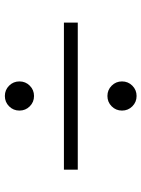

<svg xmlns="http://www.w3.org/2000/svg" viewBox="84 -757 582 790"><g transform="rotate(90 375.0 -362.0)"><path d="M435 -151Q435 -126 417.5 -108.5Q400 -91 375 -91Q350 -91 332.5 -108.5Q315 -126 315 -151Q315 -176 332.5 -193.5Q350 -211 375 -211Q400 -211 417.5 -193.5Q435 -176 435 -151ZM678 -334H73V-391H678ZM435 -573Q435 -548 417.5 -530.5Q400 -513 375 -513Q350 -513 332.5 -530.5Q315 -548 315 -573Q315 -598 332.5 -615.5Q350 -633 375 -633Q400 -633 417.5 -615.5Q435 -598 435 -573Z"/></g></svg>

Font: Kaisei HarunoUmi
Style: Bold
Weight: 700
Designer: Font-Kai, 金井和夫
Foundry: KAZUO KANAI
Version: Version 5.003